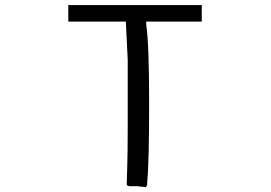

<svg xmlns="http://www.w3.org/2000/svg" viewBox="-20 -739 1087 770"><path d="M789.1 -718.8V-652.3H566.4V-648.4V-640.6Q578.1 -562.5 578.1 -328.1Q578.1 -210.9 576.2 -128.9Q574.2 -46.9 570.3 -7.8V3.9L566.4 7.8V11.7L531.2 7.8H515.6H503.9Q488.3 7.8 488.3 0Q488.3 -7.8 490.2 -66.4Q492.2 -125 492.2 -230.5V-406.2V-500L488.3 -578.1L484.4 -656.2V-652.3H253.9V-718.8Z"/></svg>

Font: 和音 by 宁静之雨，公众号njzyshare
Style: Regular
Weight: 400
Designer: Steve Matteson
Foundry: Ascender Corporation
Version: Version 6.00;June 8, 2018;FontCreator 11.0.0.2388 32-bit